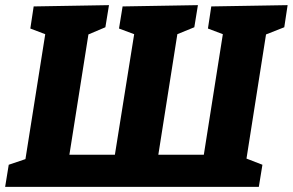

<svg xmlns="http://www.w3.org/2000/svg" viewBox="-28 -727 1139 747"><path d="M-8 0 6 -86 71 -108 148 -594 90 -616 103 -702 396 -707 382 -621 316 -593 242 -125H419L494 -594L435 -616L449 -702L742 -707L728 -621L662 -594L588 -125H765L839 -594L781 -616L794 -702L1091 -707L1078 -621L1007 -593L931 -110L993 -86L979 0Z"/></svg>

Font: Bitter ExtraBold
Style: Italic
Weight: 800
Italic angle: -9°
Designer: Sol Matas, and Bitter project Authors
Foundry: Sol Matas
Version: Version 2.001